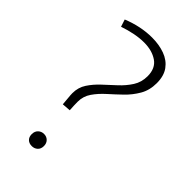

<svg xmlns="http://www.w3.org/2000/svg" viewBox="-221 -769 842 842"><g transform="rotate(45 200.5 -348.0)"><path d="M123 -219Q122 -235 120 -253.5Q118 -272 118 -283Q118 -319 136.5 -347Q155 -375 181.5 -399.5Q208 -424 235 -449Q262 -474 280.5 -503Q299 -532 299 -569Q299 -618 266 -640.5Q233 -663 183 -663Q156 -663 125.5 -657Q95 -651 63 -640L52 -674Q124 -703 193 -703Q237 -703 272.5 -690Q308 -677 328.5 -649Q349 -621 349 -576Q349 -532 329.5 -498.5Q310 -465 282.5 -438.5Q255 -412 227 -387Q199 -362 180 -334.5Q161 -307 161 -273Q161 -265 161.5 -249.5Q162 -234 163 -222ZM119 -30Q119 -48 130 -58.5Q141 -69 157 -69Q173 -69 183.5 -58.5Q194 -48 194 -31Q194 -13 183 -3Q172 7 156 7Q139 7 129 -3Q119 -13 119 -30Z"/></g></svg>

Font: Bitter Thin Light
Style: Regular
Weight: 300
Version: Version 2.002